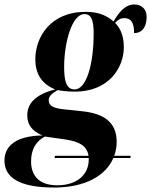

<svg xmlns="http://www.w3.org/2000/svg" viewBox="-84 -599 676 859"><path d="M158 240C299 240 390 186 423 108H499L501 98H427C434 79 438 58 438 36C438 -55 377 -91 286 -101L201 -110C154 -115 134 -126 134 -150C134 -167 145 -180 175 -196C187 -193 218 -189 251 -189C404 -189 470 -297 470 -388C470 -452 446 -480 431 -497C445 -512 457 -518 472 -518C500 -518 516 -501 516 -451C560 -451 572 -490 572 -524C572 -554 554 -579 516 -579C472 -579 443 -535 424 -503C389 -534 349 -546 299 -546C141 -546 74 -432 74 -334C74 -274 98 -225 163 -199C69 -175 38 -132 38 -83C38 -42 58 -13 106 7C-10 9 -64 52 -64 120C-64 193 -1 240 158 240ZM250 -199C212 -199 203 -238 203 -300C203 -411 239 -536 293 -536C325 -536 335 -508 335 -450C335 -306 301 -199 250 -199ZM160 108H313C313 115 313 115 313 115C313 181 262 230 172 230C86 230 55 182 55 123C55 66 80 31 117 12L209 25C268 34 305 52 312 98H162Z"/></svg>

Font: Noto Serif Display Condensed ExtraBold
Style: Italic
Weight: 800
Width: 3
Italic angle: -12°
Designer: Monotype Design Team
Foundry: Monotype Imaging Inc.
Version: Version 2.009